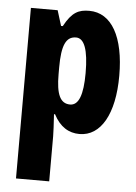

<svg xmlns="http://www.w3.org/2000/svg" viewBox="-56 -604 630 887"><g transform="rotate(5 259.5 -160.5)"><path d="M322 -561C273 -561 242 -547 206 -480H198L176 -551H52V240H206V31C206 10 204 -23 201 -71H206C235 -15 276 10 326 10C425 10 486 -97 486 -274C486 -454 426 -561 322 -561ZM272 -433C310 -433 330 -381 330 -273C330 -172 311 -122 271 -122C225 -122 206 -164 206 -257V-288C206 -391 225 -433 272 -433Z"/></g></svg>

Font: Noto Sans Bengali ExtraCondensed ExtraBold
Style: Regular
Weight: 800
Width: 2
Designer: Joana Ranito - Universal Thirst; Jelle Bosma - Monotype Design Team
Foundry: Universal Thirst ehf.
Version: Version 3.000